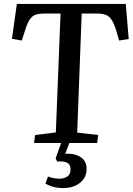

<svg xmlns="http://www.w3.org/2000/svg" viewBox="-20 -730 678 980"><path d="M301 230Q251 230 212 207L225 171Q238 176 253 179Q268 182 284 182Q307 182 323.5 171Q340 160 340 135Q340 106 317.5 98.5Q295 91 272 95L264 78L292 0H154L159 -41L265 -54L289 -661H209Q183 -661 165 -656Q147 -651 134 -633.5Q121 -616 109 -578L91 -523L41 -532L66 -710H622L637 -531L588 -523L573 -575Q562 -610 550 -628.5Q538 -647 520 -654Q502 -661 474 -661H397L374 -53L481 -41L476 0H334L313 55Q341 53 365.5 60Q390 67 406 84.5Q422 102 422 132Q422 176 388.5 203Q355 230 301 230Z"/></svg>

Font: Literata 36pt Medium
Style: Italic
Weight: 500
Italic angle: -2°
Designer: Latin by Veronika Burian and Jose Scaglione. Greek by Irene Vlachou. Cyrillic by Vera Evstafieva
Foundry: TypeTogether
Version: Version 3.002